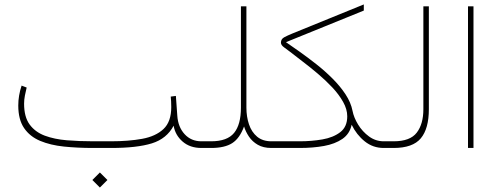

<svg xmlns="http://www.w3.org/2000/svg" viewBox="-20 -672 2259 872"><path d="M433.6 111.3 467.8 145.5 433.6 179.7 399.4 145.5ZM755.4 -233.4 778.8 -236.3 785.2 -147Q788.6 -95.2 818.4 -62.7Q848.1 -30.3 894.5 -30.3H924.3V0H894.5Q842.8 0 809.3 -29.1Q775.9 -58.1 768.6 -101.1Q737.3 -42 669.9 -21Q602.5 0 485.4 0H402.8Q332 0 270.5 -6.3Q209 -12.7 162.4 -32.2Q115.7 -51.8 89.4 -90.3Q63 -128.9 63 -192.9Q63 -237.8 78.1 -283.2L101.1 -274.4Q96.7 -256.3 93 -237.5Q89.4 -218.8 89.4 -201.2Q89.4 -141.1 114.5 -106.7Q139.6 -72.3 183.3 -55.9Q227.1 -39.6 283.7 -34.9Q340.3 -30.3 402.8 -30.3H484.4Q564 -30.3 625.5 -41.5Q687 -52.7 722.4 -85.9Q757.8 -119.1 757.8 -185.5Q757.8 -199.7 757.1 -211.9Q756.3 -224.1 755.4 -233.4Z M1074.2 -183.1V-643.1H1099.1V-183.1Q1099.1 -142.1 1110.8 -107.2Q1122.6 -72.3 1147.7 -51.3Q1172.9 -30.3 1212.4 -30.3H1242.2V0H1212.4Q1175.8 0 1150.9 -14.4Q1126 -28.8 1110.8 -51.3Q1095.7 -73.7 1088.4 -97.7Q1068.8 -43.9 1034.7 -22Q1000.5 0 939 0H904.8V-30.3H939Q1012.2 -30.3 1043.2 -68.4Q1074.2 -106.4 1074.2 -183.1Z M1278.8 -480.5Q1305.2 -462.4 1341.1 -437Q1377 -411.6 1415.8 -381.1Q1454.6 -350.6 1489.5 -315.9Q1524.4 -281.2 1549.1 -243.9Q1573.7 -206.5 1581.1 -168.5Q1586.9 -138.2 1606.4 -106.2Q1626 -74.2 1656 -52.2Q1686 -30.3 1722.7 -30.3H1752.9V0H1722.7Q1673.8 0 1636.5 -30Q1599.1 -60.1 1577.1 -105.5Q1568.4 -64 1534.9 -41Q1501.5 -18.1 1451.4 -9Q1401.4 0 1341.8 0H1222.7V-30.3H1341.3Q1394.5 -30.3 1444.1 -38.8Q1493.7 -47.4 1525.4 -71.8Q1557.1 -96.2 1557.1 -143.6Q1557.1 -175.8 1538.3 -209.2Q1519.5 -242.7 1489.3 -274.9Q1459 -307.1 1423.8 -336.9Q1388.7 -366.7 1355.5 -391.8Q1322.3 -417 1298.3 -436Q1286.1 -445.8 1271 -456.3Q1255.9 -466.8 1255.9 -478.5Q1255.9 -494.6 1270.8 -502.7Q1285.6 -510.7 1307.1 -519.5L1632.3 -651.9V-624Z M1733.4 -30.3H1768.1Q1842.8 -30.3 1872.8 -69.6Q1902.8 -108.9 1902.8 -175.8V-643.1H1927.7V-176.3Q1927.7 -87.4 1891.1 -43.7Q1854.5 0 1767.6 0H1733.4Z M2130.4 -643.1V0H2105.5V-643.1Z"/></svg>

Font: Vazirmatn UI FD Thin
Style: Regular
Weight: 100
Designer: Saber Rastikerdar
Foundry: Saber Rastikerdar
Version: Version 33.003